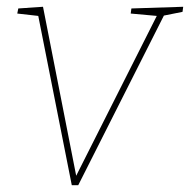

<svg xmlns="http://www.w3.org/2000/svg" viewBox="-20 -545 561 567"><path d="M368 -520 521 -525 519 -510 464 -499 211 2H192L93 -498L31 -505L34 -520L107 -525L205 -26L443 -498L366 -505Z"/></svg>

Font: Bitter Pro Thin
Style: Italic
Weight: 250
Italic angle: -9°
Designer: Sol Matas, and Bitter project Authors
Foundry: Sol Matas
Version: Version 1.010